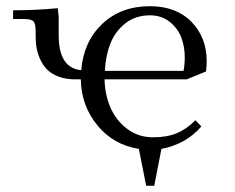

<svg xmlns="http://www.w3.org/2000/svg" viewBox="-20 -472 753 615"><path d="M22 -411.1V-439Q94.7 -439 165 -445.8L168 -418V-358.9Q168 -253.9 240.2 -247.1Q247.6 -338.4 307.4 -395.3Q367.2 -452.1 460 -452.1Q544.4 -452.1 593.3 -402.1Q642.1 -352.1 642.1 -274.9Q642.1 -262.7 640.1 -243.2L578.1 -217.8H314.9Q315.9 -168.5 334.2 -126.7Q352.5 -85 388.2 -58.6Q423.8 -32.2 470.2 -32.2Q514.6 -32.2 546.4 -45.4Q578.1 -58.6 606 -86.9L625 -66.9Q575.2 -9.8 497.1 4.9L474.1 123H448.2L424.8 4.9Q343.3 -7.8 291.7 -70.8Q240.2 -133.8 238.8 -217.8H221.2Q192.4 -217.8 169.9 -225.8Q147.5 -233.9 133.5 -246.8Q119.6 -259.8 110.6 -278.1Q101.6 -296.4 97.9 -314.9Q94.2 -333.5 94.2 -354V-371.1Q94.2 -396 87.2 -403.6Q80.1 -411.1 55.2 -411.1ZM315.9 -245.1H567.9Q571.8 -264.2 571.8 -289.1Q571.8 -322.3 560.8 -351.6Q549.8 -380.9 523.7 -401.9Q497.6 -422.9 460 -422.9Q414.6 -422.9 382.1 -397.7Q349.6 -372.6 334 -333.5Q318.4 -294.4 315.9 -245.1Z"/></svg>

Font: Dihjauti S
Style: Regular
Weight: 400
Designer: T. Christopher White
Version: Version 3.0.0